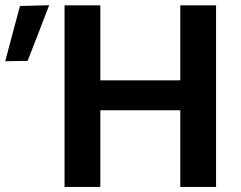

<svg xmlns="http://www.w3.org/2000/svg" viewBox="-126 -734 946 754"><path d="M127.5 0V-713H268V-418.5H582V-713H722.5V0H582V-301H268V0ZM-105.5 -493.5Q-91 -548 -76.5 -602.5Q-62 -657 -47.5 -710.5L67 -713.5Q45.5 -657.5 24.5 -603Q3.5 -548.5 -17.5 -495Z"/></svg>

Font: Heraclito SemiBold
Style: Regular
Weight: 600
Designer: Kostas Bartsokas (font) & Cristiano Sobral (main changes)
Foundry: Kostas Bartsokas (font) & Cristiano Sobral (main changes)
Version: Version 1.00;July 8, 2020;FontCreator 13.0.0.2655 64-bit